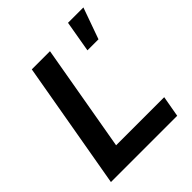

<svg xmlns="http://www.w3.org/2000/svg" viewBox="-200 -847 971 971"><g transform="rotate(-45 285.0 -361.5)"><path d="M418 -555H497L557 -723H447ZM31 0H505L525 -113H181L281 -686H151Z"/></g></svg>

Font: Archivo SemiBold
Style: Italic
Weight: 600
Italic angle: -10°
Designer: Hector Gatti
Foundry: Omnibus-Type
Version: Version 2.001